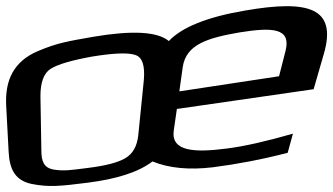

<svg xmlns="http://www.w3.org/2000/svg" viewBox="-89 -578 1080 622"><path d="M359 -140C355 -104 341 -79 316 -65C292 -51 252 -41 196 -34C141 -27 118 -23 83 -29C53 -35 45 -56 45 -90L42 -267C42 -311 53 -341 75 -355C99 -370 144 -383 211 -395C279 -406 326 -408 349 -400C372 -393 381 -366 377 -319ZM706 -544C581 -523 499 -489 458 -445C421 -476 339 -480 214 -459C129 -444 97 -439 35 -413C-46 -379 -73 -317 -69 -236L-61 -86C-58 -28 -39 7 14 18C70 29 107 25 194 14C289 2 359 -20 405 -55C459 -33 524 -27 600 -36C678 -46 758 -61 843 -83L860 -145C773 -120 702 -104 647 -97C540 -83 464 -87 474 -156L484 -225L927 -289L960 -403C1004 -554 909 -579 706 -544ZM687 -473C793 -490 855 -488 836 -413L815 -331L492 -282L503 -361C514 -434 583 -455 687 -473Z"/></svg>

Font: Gamestation Warped
Style: Regular
Weight: 400
Designer: Jonas Hecksher
Foundry: Jonas Hecksher, Playtypeª, e-types AS
Version: Version 1.003